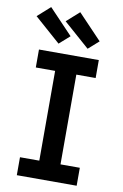

<svg xmlns="http://www.w3.org/2000/svg" viewBox="-105 -1047 710 1106"><g transform="rotate(10 250.0 -494.0)"><path d="M75 0V-105H188V-630H75V-735H425V-630H312V-105H425V0ZM350 -788 198 -922 272 -988 411 -842ZM180 -788 28 -922 102 -988 241 -842Z"/></g></svg>

Font: Iosevka Term Curly Extrabold
Style: Regular
Weight: 800
Designer: Belleve Invis
Foundry: Belleve Invis
Version: Version 32.3.0